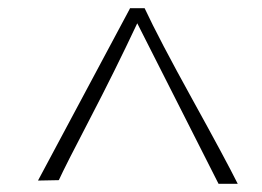

<svg xmlns="http://www.w3.org/2000/svg" viewBox="-20 -731 642 470"><path d="M124 -290 73 -289 298 -710V-711H334Q369 -636 450.5 -488.5Q532 -341 562 -281H515L316 -674Q261 -557 200 -440Q139 -323 124 -290Z"/></svg>

Font: Afta sans
Style: Regular
Weight: 400
Designer: par.qink
Foundry: Oriol Esparraguera Font
Version: Version 1.000